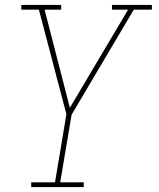

<svg xmlns="http://www.w3.org/2000/svg" viewBox="-20 -550 640 775"><path d="M106 205V186H202L248 -89L137 -511H66V-530H227V-511H160L262 -115L497 -511H432V-530H593V-511H520L269 -87L223 186H318V205Z"/></svg>

Font: Iosevka Slab ThExObl
Style: Regular
Weight: 100
Width: 7
Italic angle: -9°
Monospace: yes
Designer: Belleve Invis
Foundry: Belleve Invis
Version: Version 11.1.1; ttfautohint (v1.8.3)